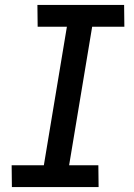

<svg xmlns="http://www.w3.org/2000/svg" viewBox="-20 -755 540 775"><path d="M28 0 27 -88H157L250 -647H132L131 -735H481L482 -647H352L259 -88H377L378 0Z"/></svg>

Font: Iosevka SS18 Semibold
Style: Italic
Weight: 600
Italic angle: -9°
Monospace: yes
Designer: Belleve Invis
Foundry: Belleve Invis
Version: Version 25.1.1; ttfautohint (v1.8.4)